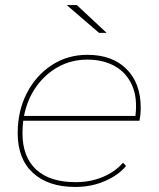

<svg xmlns="http://www.w3.org/2000/svg" viewBox="-20 -737 629 760"><path d="M278 3Q171 3 110.5 -52.5Q50 -108 50 -210Q50 -298 86 -368Q122 -438 184.5 -479Q247 -520 326 -520Q424 -520 480.5 -464Q537 -408 537 -310Q537 -284 532 -259H72Q69 -235 69 -210Q69 -116 123 -66Q177 -16 279 -16Q338 -16 387 -36.5Q436 -57 467 -93L479 -80Q448 -43 394.5 -20Q341 3 278 3ZM75 -278H516Q525 -350 502.5 -400Q480 -450 434 -475.5Q388 -501 326 -501Q263 -501 211 -472.5Q159 -444 123.5 -394Q88 -344 75 -278ZM372 -607 244 -717H284L402 -607Z"/></svg>

Font: Montserrat Thin
Style: Italic
Weight: 100
Italic angle: -11.3°
Designer: Julieta Ulanovsky
Foundry: Julieta Ulanovsky
Version: Version 9.000; ttfautohint (v1.8.4.7-5d5b)